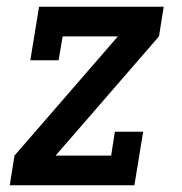

<svg xmlns="http://www.w3.org/2000/svg" viewBox="-20 -550 540 570"><path d="M9 0 23 -88 330 -442H166L154 -371H70L96 -530H466L452 -442L145 -88H310L321 -159H405L379 0Z"/></svg>

Font: Iosevka Slab Semibold Oblique
Style: Regular
Weight: 600
Italic angle: -9°
Monospace: yes
Designer: Belleve Invis
Foundry: Belleve Invis
Version: Version 11.1.1; ttfautohint (v1.8.3)